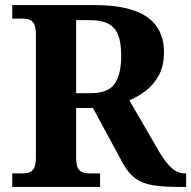

<svg xmlns="http://www.w3.org/2000/svg" viewBox="-20 -734 751 754"><path d="M28 0V-53H70Q83.7 -53 95.2 -57Q106.7 -61.1 113.8 -74Q121 -87 121 -113V-600Q121 -626.9 113.8 -639.9Q106.7 -652.9 95.2 -657Q83.7 -661 70 -661H28V-714H350Q445 -714 505.5 -693Q566 -672 595 -630.5Q624 -589 624 -529Q624 -475.6 604 -438.8Q584 -402 553 -378Q522 -354 488 -340L607 -135Q633 -92 656 -72.5Q679 -53 707 -53H711V0H678Q618 0 578 -7Q538 -14 511.5 -33.5Q485 -53 464 -90L345 -310H279V-113Q279 -87 286 -74Q293 -61 305 -57Q317 -53 330 -53H373V0ZM334.6 -368Q404.4 -368 430.2 -404.8Q456 -441.5 456 -515.1Q456 -566 444 -596.5Q432 -627 405 -641Q378.1 -655 332.9 -655H279V-368Z"/></svg>

Font: Noto Serif Thai
Style: Regular
Weight: 400
Designer: Monotype Design Team
Foundry: Monotype Imaging Inc.
Version: Version 2.001